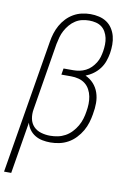

<svg xmlns="http://www.w3.org/2000/svg" viewBox="-125 -804 728 1081"><g transform="rotate(10 238.5 -264.0)"><path d="M-23 215 104 -550Q108 -575 115.5 -599Q123 -623 135.5 -645.5Q148 -668 166 -687Q184 -706 206.5 -719Q229 -732 254 -737.5Q279 -743 303 -743Q328 -743 352 -737.5Q376 -732 395.5 -719Q415 -706 428 -686Q441 -666 447 -643Q453 -620 453 -595Q453 -570 449 -545Q445 -522 437 -499Q429 -476 414 -456Q399 -436 378.5 -421Q358 -406 335 -397Q362 -385 381.5 -363.5Q401 -342 410.5 -314Q420 -286 420 -255Q420 -224 414 -193Q414 -193 414 -193Q414 -193 414 -193V-192Q410 -167 402.5 -142Q395 -117 381.5 -93.5Q368 -70 348.5 -49.5Q329 -29 305.5 -16Q282 -3 256 2.5Q230 8 205 8Q181 8 158.5 3.5Q136 -1 117 -12.5Q98 -24 85 -42Q72 -60 67 -81L18 215ZM197 -29Q219 -29 241 -33.5Q263 -38 283 -49Q303 -60 319.5 -77.5Q336 -95 347.5 -115Q359 -135 365.5 -156.5Q372 -178 375 -199Q379 -221 379.5 -243Q380 -265 376 -285.5Q372 -306 362 -324.5Q352 -343 336 -355.5Q320 -368 299 -373.5Q278 -379 256 -379H200L206 -415H262Q280 -415 297.5 -418.5Q315 -422 332 -430.5Q349 -439 362.5 -452.5Q376 -466 386 -482Q396 -498 401 -515Q406 -532 409 -550Q412 -569 412.5 -588.5Q413 -608 409 -626Q405 -644 396 -660Q387 -676 373 -686.5Q359 -697 340.5 -701.5Q322 -706 302 -706Q302 -706 302 -706Q302 -706 302 -706Q282 -706 262 -701.5Q242 -697 224 -685.5Q206 -674 192 -657.5Q178 -641 168 -622.5Q158 -604 152.5 -584Q147 -564 143 -544L80 -160Q75 -132 80 -106Q85 -80 102 -62Q119 -44 144.5 -36.5Q170 -29 197 -29Z"/></g></svg>

Font: Iosevka SS04 Extralight
Style: Italic
Weight: 200
Italic angle: -9°
Monospace: yes
Designer: Belleve Invis
Foundry: Belleve Invis
Version: Version 19.0.0; ttfautohint (v1.8.4)